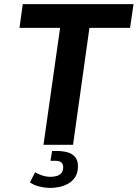

<svg xmlns="http://www.w3.org/2000/svg" viewBox="-20 -706 671 936"><path d="M192 0 273 -570H75L91 -686H631L614 -570H416L336 0ZM228 210Q200 210 172.5 203.5Q145 197 126 183L151 134Q162 141 183 148.5Q204 156 227 156Q242 156 256 152Q270 148 279 138Q288 128 288 110Q288 92 278 85Q268 78 251 78H226L234 30H257Q284 30 307.5 36Q331 42 345.5 58.5Q360 75 360 104Q360 136 346.5 157Q333 178 312 189.5Q291 201 268.5 205.5Q246 210 228 210Z"/></svg>

Font: Chivo Mono SemiBold
Style: Italic
Weight: 600
Italic angle: -8.05°
Monospace: yes
Version: Version 1.008